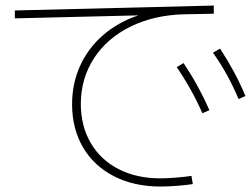

<svg xmlns="http://www.w3.org/2000/svg" viewBox="-20 -683 904 688"><path d="M238.3 -309.6Q238.3 -383.8 267.1 -447.3Q295.9 -510.7 349.4 -557.1Q402.8 -603.5 475.6 -627.9L33.2 -617.2V-645.5L746.1 -663.1V-633.8L639.6 -631.8Q531.2 -628.9 447.5 -587.6Q363.8 -546.4 316.9 -474.4Q270 -402.3 269.5 -310.5Q270 -230.5 305.4 -170.2Q340.8 -109.9 405.3 -76.9Q469.7 -43.9 554.7 -43.9Q577.6 -43.9 611.1 -46.6Q644.5 -49.3 666 -52.7L670.9 -23.4Q650.9 -20 616.2 -17.3Q581.5 -14.6 554.7 -14.6Q460.4 -14.6 388.7 -51.3Q316.9 -87.9 277.6 -154.8Q238.3 -221.7 238.3 -309.6ZM613.3 -442.4 637.7 -457Q666 -414.6 688.2 -374Q710.4 -333.5 730.5 -288.1L705.1 -277.3Q668.5 -361.3 613.3 -442.4ZM743.2 -494.1 768.6 -508.8Q796.9 -465.3 818.8 -424.6Q840.8 -383.8 859.4 -338.9L835 -328.1Q815.4 -374 793.7 -413.6Q772 -453.1 743.2 -494.1Z"/></svg>

Font: Pretendard GOV Thin
Style: Regular
Weight: 100
Designer: Base glyphs from Inter by Rasmus Andersson; Hangeul glyphs from Noto Sans CJK(Source Han Sans) by Jang Soo-young and Kan
Foundry: Kil Hyung-jin
Version: Version 1.309